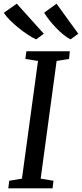

<svg xmlns="http://www.w3.org/2000/svg" viewBox="-42 -1021 444 1041"><path d="M3 0 8 -41 77 -52.5 164 -690.5 95.5 -701.5 101 -743H336.5L332.5 -701.5L265 -690.5L178.5 -52.5L248 -41L243 0ZM382.5 -838 340.5 -807.5Q321.5 -817 301 -833.8Q280.5 -850.5 261.2 -870.8Q242 -891 225.2 -912.2Q208.5 -933.5 197.5 -952L264.5 -1001ZM195.5 -838 154 -807.5Q134.5 -816 109.5 -832.5Q84.5 -849 59 -869.5Q33.5 -890 12 -911.5Q-9.5 -933 -21.5 -951.5L49 -1001Z"/></svg>

Font: Merriweather 24pt SemiCondensed
Style: Italic
Weight: 400
Width: 4
Italic angle: -7.8°
Designer: Eben Sorkin
Foundry: Eben Sorkin
Version: Version 2.101